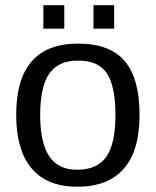

<svg xmlns="http://www.w3.org/2000/svg" viewBox="-20 -705 596 735"><path d="M514.2 -265.1Q514.2 -127.4 453.6 -58.8Q393.1 9.8 275.9 9.8Q160.2 9.8 101.1 -60.3Q42 -130.4 42 -265.1Q42 -538.1 278.8 -538.1Q399.9 -538.1 457 -471.7Q514.2 -405.3 514.2 -265.1ZM421.9 -265.1Q421.9 -375 389.2 -424.1Q356.4 -473.1 279.8 -473.1Q203.1 -473.1 168.5 -423.1Q133.8 -373 133.8 -265.1Q133.8 -159.2 168.2 -107.2Q202.6 -55.2 274.9 -55.2Q353 -55.2 387.5 -105.5Q421.9 -155.8 421.9 -265.1ZM417 -595.2H337.9V-685.1H417ZM226.1 -595.2H146V-685.1H226.1Z"/></svg>

Font: Libra Sans Modern
Style: Regular
Weight: 400
Foundry: Stefan Peev, Context Ltd
Version: Version 1.000